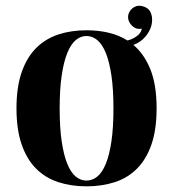

<svg xmlns="http://www.w3.org/2000/svg" viewBox="-20 -637 605 671"><path d="M282.2 -531.2Q323.7 -531.2 359.6 -522.7Q395.5 -514.2 425.3 -495.6Q442.4 -499.5 456.8 -509.8Q471.2 -520 474.6 -532.7L475.6 -536.6Q466.8 -535.2 457.5 -537.1Q443.4 -542 434.1 -555.9Q424.8 -569.8 428.7 -586.9Q434.1 -603.5 448.2 -611.8Q462.4 -620.1 478.5 -615.2Q492.2 -611.3 499 -604.2Q505.9 -597.2 508.8 -586.9V-587.4Q511.7 -578.6 511.7 -567.9Q511.7 -562 510.7 -556.2Q509.8 -550.3 508.8 -546.4Q502 -524.4 486.6 -507.1Q471.2 -489.7 446.3 -480Q484.4 -447.8 505.9 -393.8Q527.3 -339.8 527.3 -258.3Q527.3 -184.1 509.3 -132.1Q491.2 -80.1 458.7 -47.6Q426.3 -15.1 381.3 -0.5Q336.4 14.2 282.2 14.2Q228.5 14.2 183.6 -0.5Q138.7 -15.1 106.2 -47.6Q73.7 -80.1 55.7 -132.1Q37.6 -184.1 37.6 -258.3Q37.6 -332.5 55.7 -384.5Q73.7 -436.5 106.2 -469Q138.7 -501.5 183.6 -516.4Q228.5 -531.2 282.2 -531.2ZM282.2 -511.2Q261.7 -511.2 244.6 -496.8Q227.5 -482.4 215.1 -451.7Q202.6 -420.9 195.6 -373Q188.5 -325.2 188.5 -258.3Q188.5 -190.9 195.6 -143.1Q202.6 -95.2 215.1 -64.7Q227.5 -34.2 244.6 -20Q261.7 -5.9 282.2 -5.9Q302.7 -5.9 320.1 -20Q337.4 -34.2 349.9 -64.7Q362.3 -95.2 369.4 -143.1Q376.5 -190.9 376.5 -258.3Q376.5 -325.2 369.4 -373Q362.3 -420.9 349.9 -451.7Q337.4 -482.4 320.1 -496.8Q302.7 -511.2 282.2 -511.2Z"/></svg>

Font: SVN-Playfair Display
Style: Bold
Weight: 700
Designer: Claus Eggers Sørensen
Foundry: Claus Eggers Sørensen
Version: Version 1.004;PS 001.004;hotconv 1.0.70;makeotf.lib2.5.58329